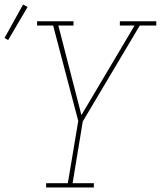

<svg xmlns="http://www.w3.org/2000/svg" viewBox="-64 -829 711 849"><path d="M140 0V-19H236L282 -294L171 -716H100V-735H261V-716H194L296 -320L531 -716H466V-735H627V-716H554L302 -292L257 -19H351V0ZM-28 -652 -44 -661 38 -809 58 -798Z"/></svg>

Font: Iosevka Slab Thin Extended
Style: Italic
Weight: 100
Width: 7
Italic angle: -9°
Monospace: yes
Designer: Belleve Invis
Foundry: Belleve Invis
Version: Version 11.1.0; ttfautohint (v1.8.3)